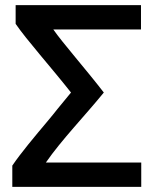

<svg xmlns="http://www.w3.org/2000/svg" viewBox="-20 -721 603 749"><path d="M385 -360C310 -268 219 -174 159 -87H531V8H28V-75C62 -125 114 -187 167 -250C180 -265 193 -282 206 -298L257 -360C179 -459 84 -565 41 -628V-701H530V-606H188C224 -554 314 -452 385 -360Z"/></svg>

Font: Repo Medium
Style: Regular
Weight: 500
Designer: Stefan Peev
Foundry: Context Ltd
Version: Version 1.502